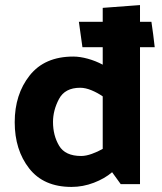

<svg xmlns="http://www.w3.org/2000/svg" viewBox="-20 -726 638 757"><path d="M189 -245Q189 -192 213 -151.5Q237 -111 300 -111Q319 -111 342.5 -119.5Q366 -128 385 -139V-346Q365 -360 341 -370Q317 -380 296 -380Q236 -380 212.5 -335.5Q189 -291 189 -245ZM590 -540H532V0H456L422 -47Q393 -22 350 -5.5Q307 11 262 11Q152 11 95 -62Q38 -135 38 -244Q38 -354 97 -428.5Q156 -503 269 -503Q295 -503 326 -494.5Q357 -486 385 -471V-540H305L291 -640H385V-695L532 -706V-640H577Q581 -615 584 -590Q587 -565 590 -540Z"/></svg>

Font: Palanquin Dark Medium
Style: Regular
Weight: 500
Designer: Pria Ravichandran
Version: Version 1.001